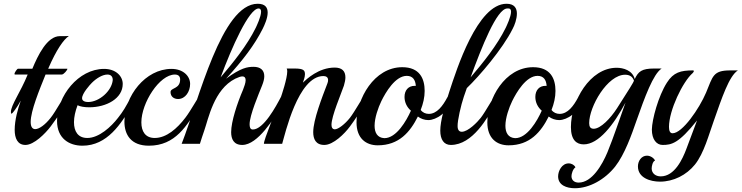

<svg xmlns="http://www.w3.org/2000/svg" viewBox="-20 -764 3940 1020"><path d="M346 -573C341 -572 312 -572 298 -572C230 -572 181 -469 152 -399H76C71 -399 57 -379 57 -371C57 -369 58 -368 60 -368H127C89 -274 38 -206 38 -169C38 -163 39 -160 42 -160C45 -160 69 -190 90 -229V-228C75 -187 58 -126 58 -74C58 -30 73 6 115 6C161 6 221 -55 249 -92C287 -143 331 -205 332 -240C332 -249 330 -256 326 -256C321 -256 275 -170 249 -138C220 -101 188 -78 167 -78C153 -78 143 -89 143 -116C143 -175 189 -286 222 -368H308C319 -368 338 -392 338 -398C338 -398 338 -399 337 -399H236C280 -501 318 -554 346 -573Z M680 -203C688 -216 691 -232 691 -244C691 -253 688 -260 685 -260C683 -260 681 -258 678 -253C647 -194 634 -172 607 -138C571 -91 506 -31 444 -31C394 -31 373 -66 373 -115C373 -142 380 -173 392 -205C405 -198 428 -194 454 -194C546 -194 632 -241 632 -318C632 -360 595 -398 533 -398C396 -398 283 -253 283 -122C283 -27 349 10 418 10C550 10 624 -107 680 -203ZM579 -339C574 -281 507 -222 448 -222C433 -222 416 -227 416 -242C416 -268 458 -314 468 -324C494 -350 526 -368 551 -368C572 -368 579 -354 579 -339Z M1037 -201C1044 -213 1047 -228 1047 -239C1047 -249 1045 -256 1041 -256C1037 -256 993 -175 965 -139C921 -81 864 -31 802 -31C752 -31 731 -66 731 -114C731 -217 827 -368 909 -368C929 -368 937 -357 937 -342C937 -290 886 -299 886 -275C886 -250 905 -238 926 -238C965 -238 990 -278 990 -318C990 -360 953 -398 891 -398C752 -398 641 -253 641 -118C641 -48 676 10 771 10C912 10 973 -96 1037 -201Z M1475 -201C1482 -214 1485 -228 1485 -240C1485 -250 1483 -257 1480 -257C1478 -257 1475 -255 1473 -250C1446 -198 1380 -76 1323 -76C1309 -76 1306 -89 1306 -104C1306 -152 1355 -266 1372 -309C1380 -329 1384 -345 1384 -359C1384 -392 1363 -409 1327 -409C1295 -409 1260 -404 1181 -346C1272 -446 1332 -525 1375 -610C1386 -632 1402 -668 1402 -697C1402 -724 1389 -744 1349 -744C1157 -744 1037 -235 945 0H1042C1049 -23 1057 -47 1065 -70C1087 -132 1116 -289 1230 -346C1247 -354 1259 -358 1267 -358C1280 -358 1285 -350 1285 -338C1285 -323 1277 -303 1271 -287C1240 -215 1208 -118 1208 -62C1208 -26 1221 6 1267 6C1350 6 1437 -137 1475 -201ZM1354 -719C1363 -719 1367 -712 1367 -702C1367 -675 1343 -626 1339 -617C1293 -523 1219 -432 1152 -353C1211 -512 1303 -719 1354 -719Z M1911 -201C1918 -213 1921 -227 1921 -238C1921 -248 1919 -255 1915 -255C1911 -255 1864 -170 1839 -138C1813 -105 1777 -77 1759 -77C1747 -77 1741 -86 1741 -101C1741 -147 1792 -265 1807 -309C1812 -326 1815 -341 1815 -353C1815 -388 1795 -405 1758 -405C1673 -405 1609 -344 1589 -325C1592 -335 1600 -353 1600 -369C1600 -389 1595 -400 1545 -400C1531 -400 1515 -400 1503 -400C1505 -397 1506 -391 1506 -385C1506 -347 1477 -261 1470 -241C1445 -173 1381 -22 1382 0H1479C1494 -49 1563 -360 1698 -360C1712 -360 1723 -354 1723 -339C1723 -333 1722 -327 1719 -320C1691 -247 1644 -127 1644 -62C1644 -26 1657 6 1703 6C1751 6 1811 -54 1839 -92C1866 -128 1892 -169 1911 -201Z M2356 -246C2332 -201 2301 -159 2258 -159C2241 -159 2225 -166 2215 -180C2228 -213 2236 -247 2236 -281C2236 -347 2209 -407 2117 -407C1967 -407 1874 -238 1874 -114C1874 -28 1925 8 1987 8C2100 8 2159 -63 2200 -145C2215 -133 2236 -126 2256 -126C2295 -126 2368 -167 2368 -237C2368 -246 2366 -252 2362 -252C2360 -252 2358 -250 2356 -246ZM2189 -308C2187 -308 2185 -308 2183 -308C2150 -308 2129 -285 2129 -249C2129 -220 2142 -194 2163 -176C2139 -122 2086 -30 2022 -30C1984 -32 1970 -60 1970 -96C1970 -138 1989 -192 2006 -227C2029 -274 2080 -361 2141 -361C2174 -361 2187 -338 2189 -308Z M2703 -610C2714 -630 2726 -663 2726 -692C2726 -720 2713 -744 2671 -744C2516 -744 2406 -396 2367 -277C2341 -197 2319 -120 2319 -70C2319 -23 2338 6 2375 6C2492 6 2571 -142 2606 -201C2613 -213 2616 -228 2616 -239C2616 -249 2614 -255 2610 -255C2605 -255 2559 -170 2534 -138C2517 -116 2467 -64 2433 -64C2420 -64 2411 -73 2411 -94C2410 -123 2429 -206 2444 -250L2460 -296C2527 -360 2650 -504 2703 -610ZM2682 -719C2691 -719 2695 -712 2695 -702C2695 -675 2671 -626 2667 -617C2621 -523 2547 -432 2480 -353C2538 -511 2619 -719 2675 -719Z M3051 -246C3027 -201 2996 -159 2953 -159C2936 -159 2920 -166 2910 -180C2923 -213 2931 -247 2931 -281C2931 -347 2904 -407 2812 -407C2662 -407 2569 -238 2569 -114C2569 -28 2620 8 2682 8C2795 8 2854 -63 2895 -145C2910 -133 2931 -126 2951 -126C2990 -126 3063 -167 3063 -237C3063 -246 3061 -252 3057 -252C3055 -252 3053 -250 3051 -246ZM2884 -308C2882 -308 2880 -308 2878 -308C2845 -308 2824 -285 2824 -249C2824 -220 2837 -194 2858 -176C2834 -122 2781 -30 2717 -30C2679 -32 2665 -60 2665 -96C2665 -138 2684 -192 2701 -227C2724 -274 2775 -361 2836 -361C2869 -361 2882 -338 2884 -308Z M3455 -400C3389 -400 3371 -384 3352 -344C3340 -391 3290 -404 3256 -404C3114 -404 3013 -227 3013 -89C3013 -20 3043 3 3081 3C3160 3 3240 -100 3303 -219C3272 -133 3241 -38 3207 45C3179 112 3125 206 3054 206C3031 206 3016 193 3016 172C3016 160 3023 134 3037 125C3032 113 3017 104 3001 104C2965 104 2945 144 2945 173C2945 220 2990 236 3034 236C3112 236 3194 189 3248 121C3299 56 3336 -50 3361 -122C3405 -247 3450 -371 3495 -400ZM3348 -335C3348 -331 3318 -282 3258 -189C3224 -136 3171 -80 3134 -80C3117 -80 3110 -90 3110 -110C3110 -198 3207 -367 3301 -367C3323 -367 3341 -358 3348 -335Z M3859 -390C3767 -390 3767 -358 3731 -272C3695 -187 3605 -56 3553 -56C3539 -56 3534 -70 3534 -90C3534 -178 3607 -330 3660 -376C3664 -380 3666 -384 3666 -386C3666 -389 3665 -390 3662 -390C3596 -390 3558 -380 3523 -325C3477 -253 3444 -129 3443 -76C3443 -23 3468 6 3500 6C3547 6 3585 -1 3683 -124L3626 28C3606 81 3564 173 3490 173C3462 173 3442 156 3442 131C3442 120 3447 93 3460 89C3454 76 3436 63 3417 63C3387 63 3369 92 3369 120C3369 181 3435 201 3486 201C3558 201 3627 166 3672 110C3720 50 3746 -50 3772 -122C3815 -244 3853 -360 3900 -390Z"/></svg>

Font: Playball
Style: Regular
Weight: 400
Designer: Robert E. Leuschke
Foundry: Robert E. Leuschke
Version: Version 1.001